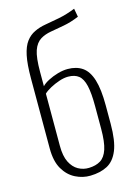

<svg xmlns="http://www.w3.org/2000/svg" viewBox="-125 -895 690 971"><g transform="rotate(-15 219.5 -409.5)"><path d="M225 9Q185 10 147 -9Q109 -28 85 -69Q61 -110 61 -177V-543Q61 -618 70.5 -663Q80 -708 99 -733Q118 -758 144 -770Q170 -783 203.5 -788.5Q237 -794 277.5 -802Q318 -810 363 -828L371 -784Q328 -766 289 -759Q250 -752 219 -746.5Q188 -741 165 -727Q139 -711 126.5 -675Q114 -639 114 -564V-489Q126 -502 149 -514Q172 -526 199.5 -534Q227 -542 252 -542Q298 -542 329 -520.5Q360 -499 375.5 -449Q391 -399 391 -314V-218Q391 -129 371 -80Q351 -31 314 -11.5Q277 8 225 9ZM228 -31Q264 -32 288.5 -47Q313 -62 325.5 -99.5Q338 -137 338 -207V-324Q338 -393 329 -432Q320 -471 299.5 -487.5Q279 -504 244 -504Q223 -504 197.5 -495.5Q172 -487 149 -474.5Q126 -462 114 -450V-176Q114 -123 130 -91Q146 -59 172 -44.5Q198 -30 228 -31Z"/></g></svg>

Font: Oswald ExtraLight
Style: Regular
Weight: 250
Designer: Vernon Adams
Foundry: Vernon Adams
Version: Version 4.103;gftools[0.9.33.dev8+g029e19f]